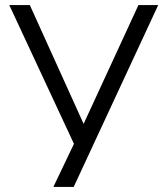

<svg xmlns="http://www.w3.org/2000/svg" viewBox="-20 -740 663 760"><path d="M271.7 0H191.3L272.7 -170.7L16.7 -720H98L311 -249.7L528 -720H606.3Z"/></svg>

Font: Manrope Variable Light
Style: Regular
Weight: 200
Designer: Mikhail Sharanda
Foundry: Mikhail Sharanda
Version: Version 4.505